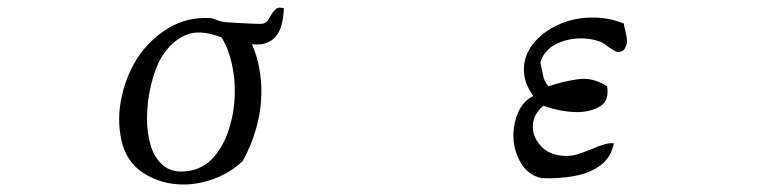

<svg xmlns="http://www.w3.org/2000/svg" viewBox="-20 -538 2040 512"><path d="M737 -516Q736 -491 730.5 -470.5Q725 -450 712 -437Q702 -427 687.5 -422.5Q673 -418 652 -420Q665 -390 671 -358.5Q677 -327 677 -295Q677 -245 663.5 -197Q650 -149 627 -108Q593 -77 551.5 -61.5Q510 -46 469 -46Q411 -46 364 -75.5Q317 -105 304 -163Q291 -221 305 -282.5Q319 -344 353 -393Q385 -437 431.5 -464.5Q478 -492 537 -490Q546 -490 554.5 -486Q563 -482 574 -480Q579 -479 594.5 -478Q610 -477 629 -476Q648 -475 663 -474.5Q678 -474 682 -475Q691 -478 695.5 -485.5Q700 -493 704 -500Q709 -508 716 -514Q723 -520 737 -516ZM606 -288Q607 -329 598 -369Q589 -409 571 -438Q513 -461 475 -444.5Q437 -428 411 -386Q394 -358 383 -312.5Q372 -267 372 -222Q372 -182 382.5 -148Q393 -114 417.5 -95Q442 -76 482 -82Q523 -88 550 -119Q577 -150 591 -195Q605 -240 606 -288Z M1644 -405Q1632 -396 1622 -401Q1612 -406 1602 -413Q1597 -417 1591.5 -421Q1586 -425 1580 -427Q1549 -438 1515 -435Q1481 -432 1455 -416Q1429 -400 1421 -371Q1425 -354 1428.5 -336Q1432 -318 1443 -308Q1485 -322 1523 -327Q1561 -332 1599 -308Q1605 -270 1581 -255Q1557 -240 1522 -239Q1497 -239 1472.5 -244Q1448 -249 1429 -256Q1399 -231 1401 -197Q1402 -171 1422 -149Q1442 -127 1476 -123Q1499 -120 1519.5 -126.5Q1540 -133 1559 -141Q1575 -148 1589.5 -152.5Q1604 -157 1617 -156Q1610 -119 1582.5 -98Q1555 -77 1513.5 -69Q1472 -61 1424 -63Q1387 -71 1367.5 -106Q1348 -141 1349 -181Q1350 -213 1363 -241Q1376 -269 1402 -282Q1377 -317 1377 -352Q1377 -390 1401.5 -421Q1426 -452 1466.5 -471Q1507 -490 1553 -491Q1600 -493 1644 -475Q1644 -469 1645.5 -464Q1647 -459 1648 -454Q1651 -442 1652 -430.5Q1653 -419 1644 -405Z"/></svg>

Font: Yuji Boku
Style: Regular
Weight: 400
Designer: Kataoka Yuji
Foundry: Kinuta Font Factory
Version: Version 3.002